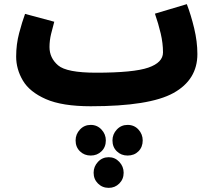

<svg xmlns="http://www.w3.org/2000/svg" viewBox="-20 -492 1023 927"><path d="M418 21Q702 21 817.5 -43Q933 -107 933 -231Q933 -291 917.5 -355.5Q902 -420 882 -472L728 -426Q745 -377 756 -330Q767 -283 767 -239Q767 -190 696 -165.5Q625 -141 444 -141Q302 -141 260.5 -176.5Q219 -212 219 -265Q219 -296 226.5 -327.5Q234 -359 242 -387L101 -425Q87 -387 72.5 -332.5Q58 -278 58 -219Q58 -158 90.5 -103Q123 -48 201.5 -13.5Q280 21 418 21ZM669 186Q669 156 648.5 133.5Q628 111 596 111Q565 111 544 133.5Q523 156 523 186Q523 218 544 238.5Q565 259 596 259Q628 259 648.5 238.5Q669 218 669 186ZM491 186Q491 156 470 133.5Q449 111 418 111Q387 111 366 133.5Q345 156 345 186Q345 218 366 238.5Q387 259 418 259Q449 259 470 238.5Q491 218 491 186ZM577 342Q577 312 556 289.5Q535 267 505 267Q474 267 453 289.5Q432 312 432 342Q432 373 453 394Q474 415 505 415Q535 415 556 394Q577 373 577 342Z"/></svg>

Font: Noto Sans Arabic Condensed Black
Style: Regular
Weight: 900
Width: 3
Designer: Nadine Chahine
Foundry: Monotype Imaging Inc.
Version: 1.001